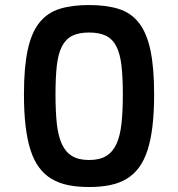

<svg xmlns="http://www.w3.org/2000/svg" viewBox="-20 -732 711 767"><path d="M335.9 15.1Q290 15.1 252.7 7.6Q215.3 0 186.5 -17.1Q157.7 -34.2 136.7 -62.3Q115.7 -90.3 102.3 -131.3Q88.9 -172.4 82.3 -227.8Q75.7 -283.2 75.7 -355Q75.7 -462.9 90.6 -532.2Q105.5 -601.6 137.2 -641.4Q168.9 -681.2 218 -696.5Q267.1 -711.9 335.9 -711.9Q404.3 -711.9 453.6 -696.5Q502.9 -681.2 534.4 -641.4Q565.9 -601.6 580.8 -532.2Q595.7 -462.9 595.7 -355Q595.7 -283.2 589.1 -227.8Q582.5 -172.4 569.1 -131.3Q555.7 -90.3 534.7 -62.3Q513.7 -34.2 484.9 -17.1Q456.1 0 418.9 7.6Q381.8 15.1 335.9 15.1ZM335.9 -92.8Q377.4 -92.8 403.8 -108.6Q430.2 -124.5 445.1 -156.7Q460 -189 465.3 -238.3Q470.7 -287.6 470.7 -355Q470.7 -422.4 465.3 -469.5Q460 -516.6 445.1 -546.1Q430.2 -575.7 403.8 -588.9Q377.4 -602.1 335.9 -602.1Q294.4 -602.1 268.3 -588.9Q242.2 -575.7 227.3 -546.4Q212.4 -517.1 207 -470Q201.7 -422.9 201.7 -355Q201.7 -287.6 207 -238Q212.4 -188.5 227.3 -156.2Q242.2 -124 268.3 -108.4Q294.4 -92.8 335.9 -92.8Z"/></svg>

Font: Doppio One
Style: Regular
Weight: 400
Designer: Szymon Celej
Foundry: Szymon Celej
Version: Version 1.002